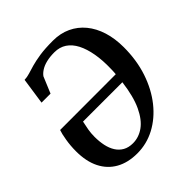

<svg xmlns="http://www.w3.org/2000/svg" viewBox="-204 -895 1049 1049"><g transform="rotate(-45 321.0 -370.0)"><path d="M85 -555.5 107.5 -709Q127 -709.5 148 -716Q169 -722.5 197 -730.5Q225 -738.5 266.2 -744.8Q307.5 -751 368 -751Q425.5 -751 471.5 -729.5Q517.5 -708 550 -668.5Q582.5 -629 599.8 -574Q617 -519 617 -452Q617 -351.5 588.8 -267Q560.5 -182.5 510.8 -120Q461 -57.5 396.5 -23.2Q332 11 259 11Q187.5 11 136.2 -17.8Q85 -46.5 57.5 -101.2Q30 -156 30 -234Q30 -277 36.8 -317.2Q43.5 -357.5 51 -378L481.5 -378.5Q482 -384.5 482.5 -391Q483 -397.5 483.2 -404Q483.5 -410.5 483.5 -417Q485.5 -482 476.2 -534.2Q467 -586.5 447.8 -623.8Q428.5 -661 398.8 -680.8Q369 -700.5 329 -700.5Q294 -700.5 267.5 -694Q241 -687.5 222.8 -676Q204.5 -664.5 194 -650L154.5 -555.5ZM476 -322H172Q166 -295.5 161.8 -270.8Q157.5 -246 157.5 -218.5Q157.5 -182 164.2 -150.5Q171 -119 186 -95.2Q201 -71.5 224.8 -58.2Q248.5 -45 281.5 -45Q327 -45 366.5 -73.2Q406 -101.5 434.8 -162.5Q463.5 -223.5 476 -322Z"/></g></svg>

Font: Merriweather 20pt SemiBold
Style: Italic
Weight: 600
Italic angle: -7.8°
Version: Version 2.101